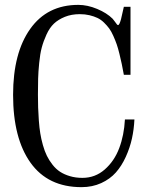

<svg xmlns="http://www.w3.org/2000/svg" viewBox="-20 -750 606 788"><path d="M301.3 -730Q338.9 -730 378.7 -713.4Q418.5 -696.8 442.4 -672.9Q446.8 -668 451.7 -660.9Q456.5 -653.8 459.5 -650.4Q462.4 -647 464.4 -647Q467.3 -647 470.7 -653.8Q473.6 -660.2 476.6 -670.9L488.3 -722.2H515.6V-442.9H488.3Q483.4 -470.2 479.7 -487.5Q476.1 -504.9 470.2 -528.8Q464.4 -552.7 459 -568.1Q453.6 -583.5 445.3 -602.3Q437 -621.1 428.2 -633.1Q419.4 -645 407 -657.2Q394.5 -669.4 380.1 -676.3Q365.7 -683.1 347.4 -687.5Q329.1 -691.9 307.6 -691.9Q273.4 -691.9 246.3 -680.9Q219.2 -669.9 201.4 -653.1Q183.6 -636.2 170.9 -608.4Q158.2 -580.6 151.4 -554.9Q144.5 -529.3 140.9 -491.9Q137.2 -454.6 136.5 -427.7Q135.7 -400.9 135.7 -361.8Q135.7 -332 136.5 -308.3Q137.2 -284.7 139.4 -255.1Q141.6 -225.6 145.3 -202.9Q148.9 -180.2 156 -154.8Q163.1 -129.4 172.4 -110.6Q181.6 -91.8 195.6 -74Q209.5 -56.2 226.8 -44.9Q244.1 -33.7 267.3 -26.9Q290.5 -20 318.4 -20Q370.6 -20 409.9 -54.4Q449.2 -88.9 469.2 -141.8Q489.3 -194.8 492.7 -259.8H531.7Q529.8 -219.2 521.5 -181.4Q513.2 -143.6 496.3 -106.4Q479.5 -69.3 455.6 -42.2Q431.6 -15.1 395.3 1.5Q358.9 18.1 314.5 18.1Q176.8 18.1 105.2 -82.3Q33.7 -182.6 33.7 -360.8Q33.7 -532.2 103.8 -631.1Q173.8 -730 301.3 -730Z"/></svg>

Font: New Heterodox Mono
Style: Book
Weight: 400
Designer: Hao Chi Kiang <hello@hckiang.com>, Alexey Kryukov <alexios@thessalonica.org.ru>
Version: Version 0.0.3